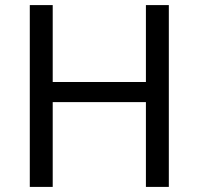

<svg xmlns="http://www.w3.org/2000/svg" viewBox="-20 -734 781 754"><path d="M643 0H553V-333H187V0H97V-714H187V-412H553V-714H643Z"/></svg>

Font: Noto Sans Cypro Minoan
Style: Regular
Weight: 400
Designer: David Williams
Foundry: David Williams
Version: Version 1.503; ttfautohint (v1.8.4.7-5d5b)